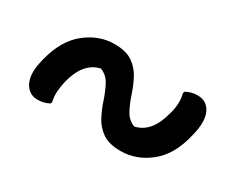

<svg xmlns="http://www.w3.org/2000/svg" viewBox="-57 -598 713 595"><g transform="rotate(30 300.0 -300.0)"><path d="M399 -161Q357 -161 333.5 -177.5Q310 -194 297 -219Q284 -244 275 -271.5Q266 -299 254 -321Q242 -343 219 -352Q163 -340 143 -261Q138 -240 137 -222Q136 -204 140 -187L139 -181Q120 -170 97 -170Q65 -170 50 -199.5Q35 -229 48 -281L50 -289Q69 -364 116 -401.5Q163 -439 218 -439Q260 -439 283.5 -422.5Q307 -406 320 -381Q333 -356 342 -328.5Q351 -301 363 -279Q375 -257 398 -248Q454 -260 474 -339Q486 -380 477 -413L479 -419Q497 -430 520 -430Q554 -430 568 -400.5Q582 -371 569 -319L567 -311Q549 -236 502 -198.5Q455 -161 399 -161Z"/></g></svg>

Font: Recursive Sn Csl St
Style: Italic
Weight: 400
Italic angle: -15°
Version: Version 1.079;hotconv 1.0.112;makeotfexe 2.5.65598; ttfautoh